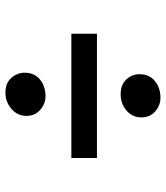

<svg xmlns="http://www.w3.org/2000/svg" viewBox="28 -678 612 709"><g transform="rotate(-90 334.5 -324.0)"><path d="M333.5 -462.5Q305 -462.5 282.8 -482Q260.5 -501.5 260.5 -533Q260.5 -566 286.5 -588.2Q312.5 -610.5 345.5 -610.5Q381.5 -610.5 400.8 -588.8Q420 -567 420 -539.5Q420 -503.5 395 -483Q370 -462.5 333.5 -462.5ZM564 -367V-272.5H105V-367ZM255 -108Q255 -142 280.5 -163.5Q306 -185 340 -185Q376 -185 395.2 -164Q414.5 -143 414.5 -115.5Q414.5 -79 389.2 -58.5Q364 -38 327 -38Q299.5 -38 277.2 -57.2Q255 -76.5 255 -108Z"/></g></svg>

Font: Merriweather Light 18pt
Style: Bold
Weight: 700
Version: Version 2.100